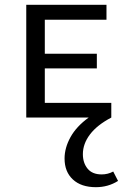

<svg xmlns="http://www.w3.org/2000/svg" viewBox="-20 -488 524 797"><path d="M470 263Q429 289 378 289Q317 289 282.5 257Q248 225 248 170Q248 126 272.5 81.5Q297 37 348 0H89V-468H422V-406H166V-265H382V-204H166V-61H442V0Q383 31 353.5 70Q324 109 324 152Q324 188 343.5 212Q363 236 402 236Q428 236 450 224Z"/></svg>

Font: Ysabeau SC Medium
Style: Regular
Weight: 500
Designer: Christian Thalmann (Catharsis Fonts)
Version: Version 0.003